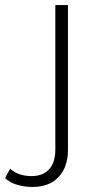

<svg xmlns="http://www.w3.org/2000/svg" viewBox="-108 -542 394 760"><path d="M20 198Q-11 198 -40 189.5Q-69 181 -88 163L-68 126Q-35 155 17 155Q62 155 86.5 128Q111 101 111 50V-522H161V52Q161 118 124.5 158Q88 198 20 198Z"/></svg>

Font: Montserrat Z Light
Style: Regular
Weight: 300
Designer: Julieta Ulanovsky
Foundry: Julieta Ulanovsky
Version: Version 8.000